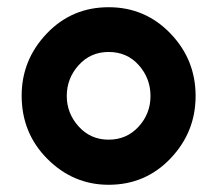

<svg xmlns="http://www.w3.org/2000/svg" viewBox="-20 -502 613 532"><path d="M40 -237Q40 -336 109.5 -409Q179 -482 281 -482Q382 -482 452 -409.5Q522 -337 522 -236Q522 -136 452.5 -63Q383 10 281 10Q183 10 111.5 -61.5Q40 -133 40 -237ZM165 -236Q165 -188 198 -151.5Q231 -115 281 -115Q331 -115 364 -151Q397 -187 397 -236Q397 -285 364.5 -321.5Q332 -358 281 -358Q231 -358 198 -321.5Q165 -285 165 -236Z"/></svg>

Font: Coval
Style: Bold
Weight: 700
Foundry: Context Ltd
Version: Version 001.000